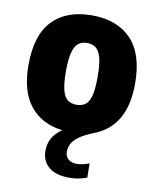

<svg xmlns="http://www.w3.org/2000/svg" viewBox="-87 -625 745 918"><g transform="rotate(10 285.5 -166.0)"><path d="M312.5 226Q246 226 212 196.8Q178 167.5 178 118Q178 84.5 192.8 57.5Q207.5 30.5 240 8Q139.5 -4 83.2 -73.5Q27 -143 27 -271.5Q27 -417 94.8 -487.2Q162.5 -557.5 285.5 -557.5Q408.5 -557.5 476.5 -486.2Q544.5 -415 544.5 -273Q544.5 -165.5 506.2 -100.2Q468 -35 396.5 -7Q348 12 323 30.2Q298 48.5 288.8 67Q279.5 85.5 279.5 104.5Q279.5 127 294 140.8Q308.5 154.5 337 154.5Q363.5 154.5 396.5 141.5L397.5 210.5Q380 217 359.8 221.5Q339.5 226 312.5 226ZM285.5 -123.5Q310.5 -123.5 327.8 -135.5Q345 -147.5 353.8 -179.5Q362.5 -211.5 362.5 -271.5Q362.5 -333 353.5 -365.8Q344.5 -398.5 327.2 -411Q310 -423.5 285.5 -423.5Q261 -423.5 244 -411Q227 -398.5 217.8 -366Q208.5 -333.5 208.5 -273.5Q208.5 -212.5 217.5 -180Q226.5 -147.5 243.5 -135.5Q260.5 -123.5 285.5 -123.5Z"/></g></svg>

Font: Encode Sans SmCnd XBd
Style: Regular
Weight: 800
Width: 4
Designer: Multiple Designers
Foundry: Impallari Type
Version: Version 3.002; ttfautohint (v1.8.3) -l 8 -r 50 -G 200 -x 14 